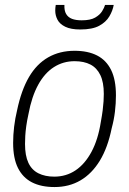

<svg xmlns="http://www.w3.org/2000/svg" viewBox="-20 -743 521 775"><path d="M200 12Q146 12 109 -7Q72 -26 52.5 -65Q33 -104 33 -166Q33 -198 37 -231.5Q41 -265 49 -298Q66 -379 97 -432Q128 -485 174.5 -511.5Q221 -538 281 -538Q335 -538 372 -519Q409 -500 428.5 -460.5Q448 -421 448 -358Q448 -326 444 -292.5Q440 -259 431 -226Q415 -147 383 -94.5Q351 -42 305 -15Q259 12 200 12ZM199 -30Q247 -30 285 -55.5Q323 -81 349.5 -130.5Q376 -180 387 -251Q392 -278 394.5 -298Q397 -318 398 -334Q399 -350 399 -364Q399 -411 385 -440Q371 -469 345 -482.5Q319 -496 281 -496Q235 -496 197.5 -472Q160 -448 134 -400.5Q108 -353 95 -283Q89 -256 86 -234Q83 -212 82 -194.5Q81 -177 81 -162Q81 -115 94.5 -86Q108 -57 135 -43.5Q162 -30 199 -30ZM304 -624Q266 -624 243.5 -635Q221 -646 212 -663.5Q203 -681 203 -700Q203 -706 203.5 -711.5Q204 -717 205 -723H240Q239 -700 247 -686.5Q255 -673 270.5 -667Q286 -661 310 -661Q345 -661 364 -672Q383 -683 392 -697.5Q401 -712 404 -723H439Q435 -700 421.5 -677Q408 -654 380.5 -639Q353 -624 304 -624Z"/></svg>

Font: Archivo SemiCondensed Thin
Style: Italic
Weight: 250
Width: 4
Italic angle: -10°
Designer: Hector Gatti
Foundry: Omnibus-Type
Version: Version 2.001